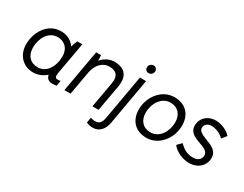

<svg xmlns="http://www.w3.org/2000/svg" viewBox="-90 -1281 2613 2053"><g transform="rotate(30 1216.5 -254.5)"><path d="M501 5C521 5 536 4 555 1L566 -65C554 -62 543 -61 530 -61C502 -61 492 -77 501 -127L571 -520H509C497 -495 486 -466 479 -440C443 -495 383 -528 306 -528C145 -528 50 -373 50 -222C50 -88 140 4 261 4C324 4 379 -19 422 -59C429 -18 455 5 501 5ZM309 -456C353 -456 452 -432 452 -298C452 -190 397 -68 278 -68C187 -68 131 -129 131 -228C131 -338 190 -456 309 -456Z M650 0H726L778 -294C796 -393 863 -459 940 -459C1031 -459 1070 -413 1052 -314L996 0H1072L1129 -318C1154 -456 1096 -531 965 -531C909 -531 854 -508 804 -453C805 -477 805 -504 802 -520H742Z M1113 197C1184 197 1241 147 1258 50L1358 -520H1282L1185 32C1172 104 1145 124 1096 124C1075 124 1057 120 1043 113L1032 179C1054 192 1089 197 1113 197ZM1337 -607C1365 -607 1391 -629 1391 -661C1391 -686 1372 -706 1346 -706C1318 -706 1292 -683 1292 -652C1292 -627 1311 -607 1337 -607Z M1662 4C1817 4 1930 -144 1930 -299C1930 -443 1839 -524 1710 -524C1555 -524 1442 -377 1442 -221C1442 -77 1533 4 1662 4ZM1670 -68C1579 -68 1523 -131 1523 -228C1523 -336 1588 -452 1702 -452C1793 -452 1849 -389 1849 -292C1849 -184 1784 -68 1670 -68Z M2192 9C2300 9 2376 -61 2376 -159C2376 -244 2302 -274 2227 -302C2152 -330 2124 -354 2124 -386C2124 -428 2157 -456 2206 -456C2259 -456 2320 -431 2359 -389L2406 -447C2362 -496 2284 -529 2217 -529C2119 -529 2046 -463 2046 -368C2046 -294 2105 -262 2183 -235C2244 -214 2296 -192 2296 -143C2296 -94 2258 -62 2200 -62C2133 -62 2076 -90 2029 -142L1978 -90C2025 -29 2111 9 2192 9Z"/></g></svg>

Font: Fixel Text 20240404
Style: Italic
Weight: 400
Width: 4
Italic angle: -10°
Designer: AlfaBravo + MacPaw
Foundry: Kyrylo Tkachov, Marchela Mozhyna, Serhii Makarenko, Maria Weinstein, Zakhar Kryvoshyya
Version: Version 1.211;Glyphs 3.2 (3225)